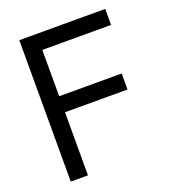

<svg xmlns="http://www.w3.org/2000/svg" viewBox="-130 -805 805 902"><g transform="rotate(-20 272.5 -353.5)"><path d="M69.3 -707H155.3V0H69.3ZM153.3 -707H499V-627H153.3ZM153.3 -395.5H467.8V-315.4H153.3Z"/></g></svg>

Font: Wanted Sans Std Variable
Style: Regular
Weight: 400
Designer: Original Design by Kil Hyung-jin and Kang Hanbin, Wanted Lab, Inc;
Foundry: Wanted Lab, Inc.
Version: Version 1.003;Glyphs 3.2 (3227)